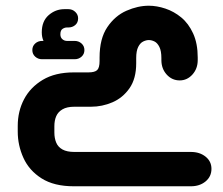

<svg xmlns="http://www.w3.org/2000/svg" viewBox="-20 -651 779 671"><path d="M671 -450V-441Q671 -411 652.5 -390.5Q634 -370 608 -370Q581 -370 562.5 -390.5Q544 -411 544 -441V-448Q544 -473 537 -487Q530 -501 520 -506Q510 -511 500 -511Q491 -511 480.5 -506Q470 -501 463 -487Q456 -473 456 -448V-430Q456 -376 432.5 -342.5Q409 -309 373 -293.5Q337 -278 298 -278H240Q214 -278 198.5 -269Q183 -260 176.5 -245Q170 -230 170 -210V-188Q170 -168 176.5 -152.5Q183 -137 198.5 -128.5Q214 -120 240 -120H647Q678 -120 698.5 -103.5Q719 -87 719 -61Q719 -34 698.5 -17Q678 0 647 0H238Q169 0 125.5 -27.5Q82 -55 62 -99Q42 -143 42 -191V-211Q42 -262 64 -304Q86 -346 129.5 -372Q173 -398 238 -398H289Q311 -398 319.5 -406Q328 -414 328 -438V-450Q328 -516 355 -556Q382 -596 422 -613.5Q462 -631 500 -631Q528 -631 558 -621Q588 -611 613.5 -590Q639 -569 655 -534Q671 -499 671 -450ZM132 -508Q126 -521 126 -538Q126 -577 150 -598Q174 -619 205 -619H219Q233 -619 243 -609.5Q253 -600 253 -587Q253 -572 243 -563.5Q233 -555 219 -555H214Q206 -555 198.5 -550Q191 -545 191 -531Q191 -520 198 -514Q205 -508 214 -508H241Q255 -508 265 -499Q275 -490 275 -476Q275 -462 265 -453Q255 -444 241 -444H127Q113 -444 103 -453Q93 -462 93 -476Q93 -490 103 -499Q113 -508 127 -508Z"/></svg>

Font: Beiruti ExtraBold
Style: Regular
Weight: 800
Designer: Arlette Boutros
Foundry: Boutros
Version: Version 1.41